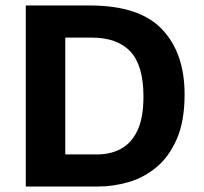

<svg xmlns="http://www.w3.org/2000/svg" viewBox="-20 -680 742 700"><path d="M74 0V-660H308Q488 -660 570.5 -573.5Q653 -487 653 -336Q653 -238 624.5 -173Q596 -108 550 -70Q504 -32 448.5 -16Q393 0 339 0ZM313 -543H218V-117H335Q383 -117 421 -137.5Q459 -158 481 -204Q503 -250 503 -328Q503 -441 455.5 -492Q408 -543 313 -543Z"/></svg>

Font: Bricolage Grotesque 10pt Bricolage Grotesque 10pt Regular
Style: Bold
Weight: 700
Designer: Mathieu Triay
Foundry: Atelier Triay
Version: Version 1.000; ttfautohint (v1.8.4.7-5d5b);gftools[0.9.32]